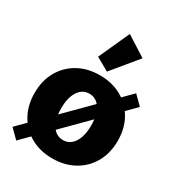

<svg xmlns="http://www.w3.org/2000/svg" viewBox="-201 -957 1019 1108"><g transform="rotate(30 308.5 -403.0)"><path d="M308.1 13.2Q226.1 13.2 163.6 -22Q101.1 -57.1 66.2 -119.6Q31.2 -182.1 31.2 -263.7Q31.2 -345.7 66.2 -408Q101.1 -470.2 163.6 -505.4Q226.1 -540.5 308.1 -540.5Q390.1 -540.5 452.6 -505.4Q515.1 -470.2 550.3 -408Q585.4 -345.7 585.4 -263.7Q585.4 -181.6 550.3 -119.4Q515.1 -57.1 452.4 -22Q389.6 13.2 308.1 13.2ZM308.1 -109.4Q354.5 -109.4 381.3 -150.9Q408.2 -192.4 408.2 -263.7Q408.2 -335 381.3 -376.5Q354.5 -418 308.1 -418Q262.2 -418 235.4 -376.5Q208.5 -335 208.5 -263.7Q208.5 -192.4 235.4 -150.9Q262.2 -109.4 308.1 -109.4ZM76.7 27.3 18.6 -30.3 540 -554.7 598.1 -497.1ZM331.1 -578.6 244.1 -627.9 337.4 -833 470.7 -748Z"/></g></svg>

Font: Schibsted Grotesk ExtraBold
Style: Regular
Weight: 800
Designer: Bakken & Baeck AS, Henrik Kongsvoll
Foundry: Schibsted ASA
Version: Version 1.100; ttfautohint (v1.8.4.7-5d5b);gftools[0.9.25]